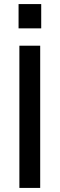

<svg xmlns="http://www.w3.org/2000/svg" viewBox="-20 -921 292 941"><path d="M75 -697H177V0H75ZM71 -901H182V-782H71Z"/></svg>

Font: Hanken Grotesk Medium
Style: Regular
Weight: 500
Designer: Alfredo Marco Pradil
Foundry: Hanken Design Co.
Version: Version 3.014